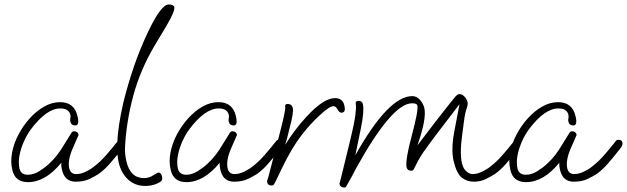

<svg xmlns="http://www.w3.org/2000/svg" viewBox="-20 -803 2799 857"><path d="M105 10Q47 10 35 -45Q26 -81 34 -122.5Q42 -164 63 -203.5Q84 -243 113.5 -275.5Q143 -308 177.5 -327.5Q212 -347 248 -347Q312 -347 326 -284Q336 -243 316 -243Q298 -243 294 -260Q292 -267 294 -274.5Q296 -282 294 -291Q287 -319 249 -319Q188 -319 118 -226Q101 -203 87 -172Q73 -141 67 -109.5Q61 -78 67 -50Q74 -23 104 -23Q130 -23 155.5 -39Q181 -55 199 -72Q236 -105 269 -162Q274 -170 282 -183Q290 -196 300 -212Q304 -217 311 -217Q327 -217 331 -201L306 -144Q281 -88 289 -52Q295 -26 320 -26Q341 -26 363.5 -37Q386 -48 399 -59Q427 -80 454.5 -111.5Q482 -143 507 -175Q510 -179 518 -179Q533 -179 535 -167Q538 -156 527 -142Q496 -102 471 -73.5Q446 -45 421 -27Q404 -16 379 -4Q354 8 318 8Q269 8 257 -44Q252 -64 254 -77Q183 10 105 10Z M629 27Q583 27 552 -1.5Q521 -30 510 -77Q502 -111 503 -159Q506 -240 531 -347Q551 -428 578 -506.5Q605 -585 641 -661Q699 -783 733 -783Q755 -783 758 -771Q762 -754 722 -686L671 -601Q606 -491 575 -376Q544 -261 538 -146Q537 -113 544 -84Q561 -8 623 -8Q645 -8 665 -21Q685 -33 687 -33Q699 -33 703 -16Q707 -1 698 7Q668 27 629 27Z M812 10Q754 10 742 -45Q733 -81 741 -122.5Q749 -164 770 -203.5Q791 -243 820.5 -275.5Q850 -308 884.5 -327.5Q919 -347 955 -347Q1019 -347 1033 -284Q1043 -243 1023 -243Q1005 -243 1001 -260Q999 -267 1001 -274.5Q1003 -282 1001 -291Q994 -319 956 -319Q895 -319 825 -226Q808 -203 794 -172Q780 -141 774 -109.5Q768 -78 774 -50Q781 -23 811 -23Q837 -23 862.5 -39Q888 -55 906 -72Q943 -105 976 -162Q981 -170 989 -183Q997 -196 1007 -212Q1011 -217 1018 -217Q1034 -217 1038 -201L1013 -144Q988 -88 996 -52Q1002 -26 1027 -26Q1048 -26 1070.5 -37Q1093 -48 1106 -59Q1134 -80 1161.5 -111.5Q1189 -143 1214 -175Q1217 -179 1225 -179Q1240 -179 1242 -167Q1245 -156 1234 -142Q1203 -102 1178 -73.5Q1153 -45 1128 -27Q1111 -16 1086 -4Q1061 8 1025 8Q976 8 964 -44Q959 -64 961 -77Q890 10 812 10Z M1192 25Q1176 25 1173 12Q1171 6 1173.5 0Q1176 -6 1177 -10L1225 -194Q1256 -312 1253 -325Q1250 -339 1264 -339Q1283 -339 1287 -320Q1289 -310 1285.5 -288Q1282 -266 1274 -237Q1262 -185 1253 -157Q1275 -192 1298.5 -223Q1322 -254 1348 -282Q1424 -365 1475 -365Q1510 -365 1517 -332Q1525 -300 1504 -300Q1494 -300 1485 -317Q1479 -329 1468 -329Q1451 -329 1411 -292Q1366 -252 1324 -197Q1282 -142 1241 -57L1207 13Q1204 18 1201.5 21.5Q1199 25 1192 25Z M1516 34Q1499 34 1495 18Q1495 17 1501.5 -7Q1508 -31 1519 -78L1545 -185Q1561 -250 1566 -288Q1571 -326 1568 -337Q1565 -353 1581 -353Q1597 -353 1600 -337Q1603 -324 1601 -296.5Q1599 -269 1590 -226L1566 -110Q1714 -374 1820 -374Q1840 -374 1854.5 -357.5Q1869 -341 1874 -321Q1885 -273 1843 -154Q1884 -208 1926 -262.5Q1968 -317 2011 -370Q2022 -383 2031 -383Q2043 -383 2053.5 -371.5Q2064 -360 2067 -347Q2069 -337 2064 -322Q2056 -300 2052 -269.5Q2048 -239 2043 -201Q2037 -158 2037 -126Q2037 -94 2042 -74Q2048 -49 2062.5 -37.5Q2077 -26 2089 -26Q2110 -26 2132.5 -37Q2155 -48 2168 -59Q2196 -80 2223.5 -111.5Q2251 -143 2276 -175Q2279 -179 2287 -179Q2302 -179 2304 -167Q2307 -156 2296 -142Q2265 -102 2240 -73.5Q2215 -45 2190 -27Q2173 -16 2149 -4Q2125 8 2094 8Q2065 8 2041.5 -10Q2018 -28 2004 -87Q1999 -110 1999.5 -141.5Q2000 -173 2007 -212L2031 -338L1921 -194Q1902 -169 1890 -152Q1878 -135 1870 -124Q1856 -104 1846 -85Q1836 -66 1829 -52Q1825 -41 1816 -41Q1799 -41 1795 -55Q1788 -86 1818 -198Q1848 -310 1843 -332Q1841 -342 1819 -342Q1730 -342 1569 -51Q1556 -24 1525 30Q1523 34 1516 34Z M2328 10Q2270 10 2258 -45Q2249 -81 2257 -122.5Q2265 -164 2286 -203.5Q2307 -243 2336.5 -275.5Q2366 -308 2400.5 -327.5Q2435 -347 2471 -347Q2535 -347 2549 -284Q2559 -243 2539 -243Q2521 -243 2517 -260Q2515 -267 2517 -274.5Q2519 -282 2517 -291Q2510 -319 2472 -319Q2411 -319 2341 -226Q2324 -203 2310 -172Q2296 -141 2290 -109.5Q2284 -78 2290 -50Q2297 -23 2327 -23Q2353 -23 2378.5 -39Q2404 -55 2422 -72Q2459 -105 2492 -162Q2497 -170 2505 -183Q2513 -196 2523 -212Q2527 -217 2534 -217Q2550 -217 2554 -201L2529 -144Q2504 -88 2512 -52Q2518 -26 2543 -26Q2564 -26 2586.5 -37Q2609 -48 2622 -59Q2650 -80 2677.5 -111.5Q2705 -143 2730 -175Q2733 -179 2741 -179Q2756 -179 2758 -167Q2761 -156 2750 -142Q2719 -102 2694 -73.5Q2669 -45 2644 -27Q2627 -16 2602 -4Q2577 8 2541 8Q2492 8 2480 -44Q2475 -64 2477 -77Q2406 10 2328 10Z"/></svg>

Font: Oooh Baby
Style: Normal
Weight: 400
Designer: Robert E. Leuschke
Foundry: Robert E. Leuschke
Version: Version 1.011; ttfautohint (v1.8.3)